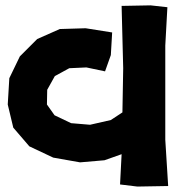

<svg xmlns="http://www.w3.org/2000/svg" viewBox="-20 -683 667 713"><path d="M431.6 -661.1 437.5 -429.7 434.6 -265.6 391.6 -237.3 314.5 -219.7 244.1 -225.6 182.6 -254.9 154.3 -294.9 155.3 -349.6 183.6 -400.4 237.3 -429.7 300.8 -432.6 370.1 -418 391.6 -478.5 396.5 -562.5 297.9 -578.1 202.1 -575.2 118.2 -538.1 53.7 -473.6 14.6 -392.6 8.8 -294.9 29.3 -209 88.9 -139.6 177.7 -97.7 277.3 -80.1 368.2 -87.9 431.6 -110.4 425.8 2 490.2 9.8 604.5 7.8 593.8 -164.1V-513.7L601.6 -656.2L539.1 -663.1Z"/></svg>

Font: MaokenAssortedSans-TC
Style: Regular
Weight: 500
Version: Version 0.83